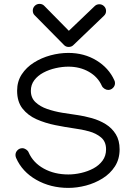

<svg xmlns="http://www.w3.org/2000/svg" viewBox="-20 -943 686 975"><path d="M327.1 -674.3Q407.2 -674.3 469.7 -636.2Q532.2 -598.1 560.5 -535.6Q564 -528.8 564 -521Q564 -506.8 553.7 -496.6Q543.5 -486.3 529.3 -486.3Q520 -486.3 510.5 -492.4Q501 -498.5 497.1 -507.3Q477.1 -552.2 431.4 -578.4Q385.7 -604.5 327.1 -604.5Q295.9 -604.5 262.5 -596.9Q229 -589.4 200.4 -574.2Q171.9 -559.1 154.3 -535.9Q136.7 -512.7 136.7 -481.9Q136.7 -446.3 160.2 -424.1Q183.6 -401.9 220 -389.4Q256.3 -377 296.1 -370.4Q335.9 -363.8 368.7 -359.4Q407.7 -354 446.5 -343Q485.4 -332 517.1 -312.3Q548.8 -292.5 568.1 -261.2Q587.4 -230 587.4 -184.6Q587.4 -134.8 563.5 -97.9Q539.6 -61 500.7 -36.9Q461.9 -12.7 416.3 -0.7Q370.6 11.2 327.1 11.2Q236.8 11.2 164.6 -29.8Q92.3 -70.8 61.5 -141.6Q58.6 -149.4 58.6 -155.8Q58.6 -169.9 68.8 -180.2Q79.1 -190.4 93.3 -190.4Q103 -190.4 112.5 -184.1Q122.1 -177.7 125.5 -168.9Q148.4 -116.7 202.4 -86.9Q256.3 -57.1 327.1 -57.1Q358.4 -57.1 391.8 -64.7Q425.3 -72.3 454.1 -87.6Q482.9 -103 500.7 -127.2Q518.6 -151.4 518.6 -184.6Q518.6 -223.6 493.4 -244.9Q468.3 -266.1 431.6 -276.1Q395 -286.1 359.4 -290.5Q311.5 -297.4 260.5 -307.6Q209.5 -317.9 165.5 -337.4Q121.6 -356.9 94.2 -391.8Q66.9 -426.8 66.9 -482.4Q66.9 -529.3 90.3 -565.2Q113.8 -601.1 152.1 -625.2Q190.4 -649.4 236.3 -661.9Q282.2 -674.3 327.1 -674.3ZM304.7 -714.8 156.7 -864.7Q146.5 -874 146.5 -889.2Q146.5 -903.3 156.5 -913.3Q166.5 -923.3 180.7 -923.3Q195.8 -923.3 205.6 -912.6L329.6 -786.6L460.4 -911.6Q470.2 -921.4 484.4 -921.4Q498.5 -921.4 508.5 -911.4Q518.6 -901.4 518.6 -887.2Q518.6 -872.6 507.3 -862.3L352.5 -713.9Q343.3 -704.6 328.6 -704.6Q314 -704.6 304.7 -714.8Z"/></svg>

Font: Manjari
Style: Regular
Weight: 400
Designer: Santhosh Thottingal <santhosh.thottingal@gmail.com>
Foundry: SMC
Version: Version 2.000